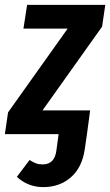

<svg xmlns="http://www.w3.org/2000/svg" viewBox="-44 -549 451 786"><path d="M374 -440 130 -97H325L312 0L303 62Q292 137 246 177Q200 217 133 217Q71 217 25 175L77 106Q93 116 104 120Q115 124 131 124Q180 124 187 66L196 0H-24L-11 -89L233 -432H52L67 -529H387Z"/></svg>

Font: Fira Sans Extra Condensed Medium
Style: Italic
Weight: 500
Width: 3
Italic angle: -8°
Designer: Carrois Corporate & Edenspiekermann AG
Foundry: Carrois Corporate GbR & Edenspiekermann AG
Version: Version 4.203